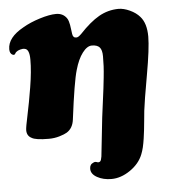

<svg xmlns="http://www.w3.org/2000/svg" viewBox="-51 -540 701 781"><g transform="rotate(-5 300.0 -149.0)"><path d="M460.9 -491.2Q482.4 -491.2 507.3 -479.7Q532.2 -468.3 547.4 -450.7Q572.3 -422.9 572.3 -368.2Q572.3 -320.8 553 -212.4Q533.7 -104 529.8 -69.3Q528.8 -58.1 526.1 -31.2Q523.4 -4.4 522 9Q520.5 22.5 517.6 42.7Q514.6 63 511 78.4Q507.3 93.8 502 106.9Q487.3 144 449.5 169.9Q411.6 195.8 373 195.8Q339.4 195.8 314.7 182.1Q290 168.5 290 147Q290 128.9 305.2 123Q311 119.6 317.9 121.6Q318.4 121.6 320.8 122.6Q323.2 123.5 324.5 123.5Q325.7 123.5 328.1 123Q330.6 122.6 333 120.6Q337.4 116.7 339.8 101.1Q356 -47.4 356.9 -56.6Q359.4 -76.2 364.7 -116.7Q370.1 -157.2 372.1 -173.6Q374 -189.9 377 -217.3Q379.9 -244.6 380.9 -264.4Q381.8 -284.2 381.8 -304.7Q381.8 -330.1 372.1 -341.1Q362.3 -352.1 340.3 -352.1Q320.8 -352.1 301.8 -326.9Q282.7 -301.8 270.5 -258.3Q256.8 -212.9 237.3 -58.6Q232.9 -23.4 207.5 -7.8Q198.2 -2 177.2 4.4Q156.2 10.7 133.3 10.7Q79.1 10.7 63.5 0.5Q44.4 -8.8 44.4 -32.2Q44.4 -43.5 54.9 -92.3Q65.4 -141.1 75.9 -205.1Q86.4 -269 86.4 -316.9Q86.4 -359.4 67.4 -362.3Q59.6 -364.3 48.6 -361.1Q37.6 -357.9 33.7 -354L30.8 -351.6Q27.8 -348.6 26.9 -345.7Q23.4 -340.3 16.6 -342.8Q4.4 -348.1 4.4 -366.2Q4.4 -414.1 69.8 -450.2Q99.6 -467.8 139.6 -480.2Q179.7 -492.7 206.5 -492.7Q234.4 -492.7 249.5 -471.7Q253.4 -466.3 255.9 -458.3Q258.3 -450.2 259.5 -443.4Q260.7 -436.5 262.2 -424.6Q263.7 -412.6 264.6 -406.7Q266.6 -390.1 279.8 -390.1Q282.7 -390.1 285.2 -390.9Q287.6 -391.6 290 -393.3Q292.5 -395 293.7 -396Q294.9 -397 297.9 -399.7Q300.8 -402.3 301.3 -402.8Q344.2 -448.7 381.1 -469.7Q418 -490.7 460.9 -491.2Z"/></g></svg>

Font: Cooper* ExtraBold
Style: Italic
Weight: 800
Italic angle: -7°
Designer: Owen Earl
Foundry: indestructible type*
Version: Version 0.001